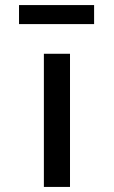

<svg xmlns="http://www.w3.org/2000/svg" viewBox="-20 -737 449 757"><path d="M153 0V-525H256V0ZM55 -642V-717H351V-642Z"/></svg>

Font: Lexend Mega
Style: Regular
Weight: 400
Designer: Bonnie Shaver-Troup, Thomas Jockin
Foundry: Lexend
Version: Version 1.007